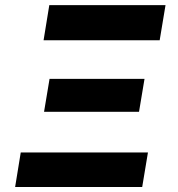

<svg xmlns="http://www.w3.org/2000/svg" viewBox="-20 -748 714 768"><path d="M40.5 0 63 -138.2H571.8L548.8 0ZM154.3 -586.9 177.2 -727.5H642.1L618.7 -586.9ZM156.2 -300.8 178.2 -432.6H558.1L536.1 -300.8Z"/></svg>

Font: Inter Display Extra Bold
Style: Italic
Weight: 800
Italic angle: -9.39999°
Designer: Rasmus Andersson
Foundry: rsms
Version: Version 4.000;git-4fc901f